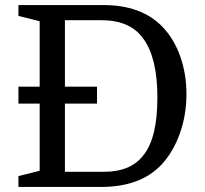

<svg xmlns="http://www.w3.org/2000/svg" viewBox="-20 -740 811 760"><path d="M53 -330V-397H137V-656L53 -677V-720H389Q538 -720 621 -636Q668 -588 693 -518Q718 -448 718 -368Q718 -284 691.5 -210.5Q665 -137 618 -87Q535 0 380 0H53V-43L137 -64V-330ZM237 -60H392Q498 -60 548 -126Q576 -161 589.5 -218Q603 -275 603 -354Q603 -510 548 -586Q496 -660 382 -660H237V-397H364V-330H237Z"/></svg>

Font: Domine
Style: Regular
Weight: 400
Designer: Pablo Impallari, Rodrigo Fuenzalida, Brenda Gallo
Foundry: Pablo Impallari, Rodrigo Fuenzalida, Brenda Gallo
Version: Version 2.000